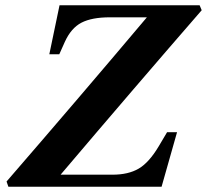

<svg xmlns="http://www.w3.org/2000/svg" viewBox="-20 -712 789 732"><path d="M5 -20Q288 -347 540 -646H399Q330 -646 290.5 -625.5Q251 -605 227 -552L206 -505H168L207 -692H741L749 -673Q497 -383 211 -46H409Q469 -46 508.5 -69Q548 -92 585 -154L617 -208H655L596 0H12Z"/></svg>

Font: Heuristica
Style: Bold Italic
Weight: 700
Italic angle: -13°
Version: Version 1.0.2